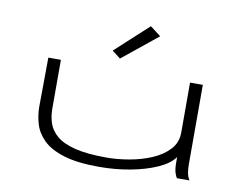

<svg xmlns="http://www.w3.org/2000/svg" viewBox="-76 -787 1151 902"><g transform="rotate(10 500.0 -335.5)"><path d="M449 11Q344 11 279.5 -9Q215 -29 181 -62.5Q147 -96 135 -137Q123 -178 123 -219L125 -453H185V-219Q185 -183 196 -150.5Q207 -118 237 -92.5Q267 -67 324.5 -52.5Q382 -38 476 -38Q527 -38 584 -48Q641 -58 690 -79Q739 -100 770 -133.5Q801 -167 801 -214V-453H862V-76Q862 -53 865 -35Q868 -17 878 0H818Q808 -17 804.5 -37Q801 -57 802 -98Q779 -65 724.5 -40.5Q670 -16 598 -2.5Q526 11 449 11ZM457 -507 417 -538 574 -682 625 -643Z"/></g></svg>

Font: Inconsolata UltraExpanded Light
Style: Regular
Weight: 300
Width: 9
Monospace: yes
Designer: Raph Levien, Cyreal, Brenton Simpson
Foundry: Raph Levien, Cyreal, Google
Version: Version 3.001; ttfautohint (v1.8.2.53-6de2)